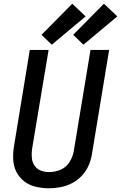

<svg xmlns="http://www.w3.org/2000/svg" viewBox="-20 -1003 650 1031"><path d="M242 8Q273 8 305 2Q337 -4 367 -19.5Q397 -35 420 -60Q443 -85 456 -115Q469 -145 474 -177L566 -735H466L376 -191Q371 -161 353 -132.5Q335 -104 305 -91.5Q275 -79 244 -79Q220 -79 199 -87Q178 -95 165.5 -113.5Q153 -132 151 -155.5Q149 -179 152 -202L241 -735H140L55 -217Q49 -181 51 -145Q53 -109 68.5 -79Q84 -49 111 -28.5Q138 -8 172.5 0Q207 8 242 8ZM428 -763 610 -915 538 -983 373 -816ZM258 -763 440 -915 368 -983 203 -816Z"/></svg>

Font: Iosevka Sparkle Medium
Style: Italic
Weight: 500
Italic angle: -9°
Designer: Belleve Invis
Foundry: Belleve Invis
Version: Version 4.5.0; ttfautohint (v1.8.3)